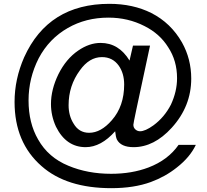

<svg xmlns="http://www.w3.org/2000/svg" viewBox="-20 -766 1079 1002"><path d="M581 -81Q507 2 427 2Q325 2 272 -105Q246 -162 246 -223Q246 -299 285 -379Q325 -459 388 -502Q446 -542 505 -542Q600 -542 656 -450L674 -528H763L691 -192Q676 -121 676 -115Q676 -100 686.5 -90.5Q697 -81 711 -81Q738 -81 781 -112Q838 -154 872 -220Q904 -289 904 -358Q904 -449 858 -519Q814 -590 734 -630Q648 -674 546 -674Q428 -674 334 -620Q236 -564 182 -462Q129 -358 129 -242Q129 -124 179 -38Q232 56 337 99Q437 141 560 141Q668 141 755 108Q857 69 912 -10H1002Q972 54 903 108Q843 156 767 184Q679 216 561 216Q327 216 197 101Q56 -22 56 -234Q56 -353 106 -467Q232 -746 551 -746Q674 -746 770 -698Q872 -646 930 -544Q978 -458 978 -356Q978 -211 876 -99Q784 2 677 2Q611 2 590 -38Q584 -51 581 -81ZM338 -217Q338 -162 364 -121Q392 -73 445 -73Q507 -73 564 -139Q628 -212 628 -325Q628 -383 600 -423Q568 -468 512 -468Q446 -468 397 -399Q338 -319 338 -217Z"/></svg>

Font: MongolianScript
Style: Regular
Weight: 400
Designer: Bolorsoft LLC, NUM
Foundry: Bolorsoft LLC
Version: Version 3.2